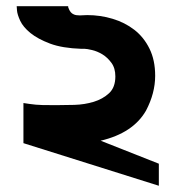

<svg xmlns="http://www.w3.org/2000/svg" viewBox="-20 -554 545 612"><path d="M445.3 -201.2Q404.3 -129.9 300.8 -105.5L486.3 -32.2V38.1L54.7 -97.7V-225.6L74.2 -222.7Q93.8 -219.7 115.2 -219.2Q136.7 -218.8 158.2 -218.8Q184.6 -218.8 217.3 -219.7Q250 -220.7 278.8 -229.5Q307.6 -238.3 327.6 -256.8Q347.7 -275.4 347.7 -310.5Q347.7 -336.9 335 -354Q322.3 -371.1 306.2 -380.9Q290 -390.6 273.4 -394.5Q256.8 -398.4 250 -398.4H239.3Q178.7 -400.4 139.6 -415Q100.6 -429.7 77.1 -448.7Q53.7 -467.8 44.4 -487.8Q35.2 -507.8 34.2 -520.5L33.2 -534.2H197.3V-531.2Q198.2 -528.3 200.2 -523.9Q202.1 -519.5 205.6 -515.1Q209 -510.7 215.8 -507.8Q222.7 -504.9 234.4 -504.9L257.8 -505.9Q299.8 -505.9 338.9 -494.1Q377.9 -482.4 408.2 -459Q438.5 -435.5 456.5 -398.9Q474.6 -362.3 474.6 -312.5Q474.6 -256.8 445.3 -201.2Z"/></svg>

Font: Shorif Bongobondhu ANSI V2
Style: Regular
Weight: 400
Designer: Shorif Uddin Shishir, Shorif art & Design, e-mail : shorifart@gmail.com, facebook : Shorif2001
Foundry: Lipighor Font Foundry
Version: Designed By Shorif Uddin Shishir | Build By Niladri Shekhar 